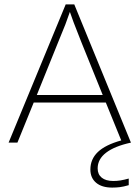

<svg xmlns="http://www.w3.org/2000/svg" viewBox="-20 -647 634 871"><path d="M59 0H19L278 -627H317L574 0Q500 16 461.5 45.5Q423 75 423 117Q423 144 441.5 159Q460 174 494 174Q511 174 526.5 171.5Q542 169 564 163V193Q540 200 523.5 202Q507 204 489 204Q442 204 416 182Q390 160 390 122Q390 75 424 42.5Q458 10 530 -10L460 -182H133ZM297 -593Q288 -566 276.5 -536Q265 -506 244 -456L147 -216H446L349 -456Q327 -511 314 -545.5Q301 -580 297 -593Z"/></svg>

Font: Blinker ExtraLight
Style: Regular
Weight: 200
Designer: Juergen Huber
Foundry: supertype
Version: Version 1.017;hotconv 1.0.117;makeotfexe 2.5.65602